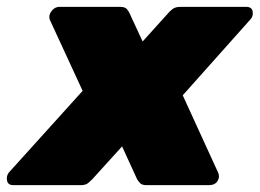

<svg xmlns="http://www.w3.org/2000/svg" viewBox="-76 -540 757 560"><path d="M-37 0Q-53 0 -55.5 -13.5Q-58 -27 -50 -37L165 -275L69 -483Q65 -496 74.5 -508Q84 -520 97 -520H274Q289 -520 294.5 -513Q300 -506 302 -501L340 -419L414 -501Q418 -506 426.5 -513Q435 -520 450 -520H642Q659 -520 661 -506Q663 -492 654 -483L457 -262L560 -37Q566 -24 558.5 -12Q551 0 533 0H351Q338 0 332.5 -6Q327 -12 324 -17L280 -113L193 -17Q189 -13 181.5 -6.5Q174 0 160 0Z"/></svg>

Font: Rubik Light Black
Style: Italic
Weight: 900
Italic angle: -12°
Version: Version 2.104